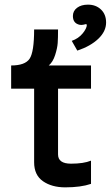

<svg xmlns="http://www.w3.org/2000/svg" viewBox="-20 -807 477 827"><path d="M372 -15Q328 0 261 0Q203 0 165 -26.5Q127 -53 127 -108V-425H28V-525Q88 -525 107.5 -554Q127 -583 127 -680H230Q230 -643 228.5 -621.5Q227 -600 217.5 -570Q208 -540 190 -525H372V-425H230V-142Q230 -102 286 -102Q340 -102 372 -115ZM289 -631Q318 -641 336 -663Q354 -685 354 -700Q352 -704 349.5 -703Q347 -702 339 -700.5Q331 -699 324 -700Q294 -706 294 -738Q294 -760 312 -773.5Q330 -787 359 -787Q393 -787 415 -766Q437 -745 437 -710Q437 -672 403.5 -640Q370 -608 313 -589Z"/></svg>

Font: Easer Grotesk
Style: Regular
Weight: 400
Designer: Boardeaser, Bonnie Shaver-Troup, Thomas Jockin
Foundry: Lexend
Version: Version 1.008;Glyphs 3.1.2 (3151)